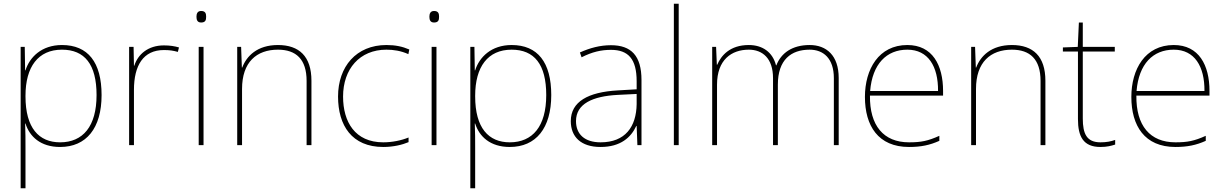

<svg xmlns="http://www.w3.org/2000/svg" viewBox="-20 -780 6582 1032"><path d="M313 -538C203 -538 139 -472 117 -402H115L113 -528H91V232H117V15C117 -27 117 -71 115 -116H117C139 -46 198 10 303 10C444 10 526 -91 526 -269C526 -445 453 -538 313 -538ZM313 -513C435 -513 499 -434 499 -269C499 -101 426 -15 303 -15C189 -15 117 -92 117 -262V-265C117 -421 185 -513 313 -513Z M861 -536C776 -536 721 -488 702 -427H700L698 -528H674V0H700V-297C700 -428 750 -511 861 -511C891 -511 911 -508 936 -501L942 -525C918 -532 893 -536 861 -536Z M1061 -721C1041 -721 1036 -706 1036 -690C1036 -673 1041 -659 1061 -659C1085 -659 1088 -673 1088 -690C1088 -706 1085 -721 1061 -721ZM1074 -528H1048V0H1074Z M1474 -538C1362 -538 1305 -478 1282 -417H1280L1276 -528H1255V0H1281V-302C1281 -446 1359 -513 1474 -513C1571 -513 1628 -462 1628 -345V0H1654V-346C1654 -477 1588 -538 1474 -538Z M2040 10C2095 10 2143 -2 2176 -16V-41C2137 -25 2088 -15 2040 -15C1888 -15 1824 -125 1824 -261C1824 -409 1913 -513 2057 -513C2095 -513 2135 -507 2175 -489L2180 -514C2143 -530 2105 -538 2057 -538C1895 -538 1797 -422 1797 -261C1797 -106 1871 10 2040 10Z M2313 -721C2293 -721 2288 -706 2288 -690C2288 -673 2293 -659 2313 -659C2337 -659 2340 -673 2340 -690C2340 -706 2337 -721 2313 -721ZM2326 -528H2300V0H2326Z M2730 -538C2620 -538 2556 -472 2534 -402H2532L2530 -528H2508V232H2534V15C2534 -27 2534 -71 2532 -116H2534C2556 -46 2615 10 2720 10C2861 10 2943 -91 2943 -269C2943 -445 2870 -538 2730 -538ZM2730 -513C2852 -513 2916 -434 2916 -269C2916 -101 2843 -15 2720 -15C2606 -15 2534 -92 2534 -262V-265C2534 -421 2602 -513 2730 -513Z M3264 -537C3205 -537 3150 -522 3097 -498L3106 -472C3163 -501 3211 -512 3264 -512C3357 -512 3402 -463 3402 -343V-300L3299 -294C3142 -285 3048 -234 3048 -129C3048 -45 3102 10 3208 10C3316 10 3372 -42 3400 -103H3402L3406 0H3428V-350C3428 -480 3373 -537 3264 -537ZM3301 -270 3402 -275V-220C3400 -99 3341 -15 3208 -15C3123 -15 3076 -58 3076 -129C3076 -222 3165 -263 3301 -270Z M3628 0V-760H3602V0Z M4332 -538C4237 -538 4178 -494 4153 -429H4151C4133 -500 4078 -538 4005 -538C3903 -538 3856 -481 3835 -432H3833L3829 -528H3808V0H3834V-325C3834 -459 3912 -513 4005 -513C4078 -513 4135 -467 4135 -360V0H4161V-325C4161 -459 4232 -513 4332 -513C4405 -513 4462 -467 4462 -360V0H4488V-361C4488 -482 4422 -538 4332 -538Z M4857 -538C4703 -538 4629 -408 4629 -259C4629 -104 4700 10 4866 10C4930 10 4978 0 5029 -23V-50C4967 -22 4930 -15 4866 -15C4729 -15 4654 -105 4656 -266H5049V-291C5049 -430 4992 -538 4857 -538ZM4857 -513C4969 -513 5023 -423 5022 -291H4657C4669 -436 4745 -513 4857 -513Z M5419 -538C5307 -538 5250 -478 5227 -417H5225L5221 -528H5200V0H5226V-302C5226 -446 5304 -513 5419 -513C5516 -513 5573 -462 5573 -345V0H5599V-346C5599 -477 5533 -538 5419 -538Z M5895 -15C5821 -15 5800 -61 5800 -143V-503H5972V-528H5800V-659H5779L5773 -528L5693 -525V-503H5774V-140C5774 -47 5802 10 5895 10C5930 10 5952 4 5974 -3V-28C5952 -20 5928 -15 5895 -15Z M6289 -538C6135 -538 6061 -408 6061 -259C6061 -104 6132 10 6298 10C6362 10 6410 0 6461 -23V-50C6399 -22 6362 -15 6298 -15C6161 -15 6086 -105 6088 -266H6481V-291C6481 -430 6424 -538 6289 -538ZM6289 -513C6401 -513 6455 -423 6454 -291H6089C6101 -436 6177 -513 6289 -513Z"/></svg>

Font: Noto Sans Gurmukhi UI Thin
Style: Regular
Weight: 100
Designer: Jelle Bosma - Monotype Design Team
Foundry: Monotype Imaging Inc.
Version: Version 2.004